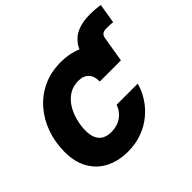

<svg xmlns="http://www.w3.org/2000/svg" viewBox="-190 -1055 1294 1294"><g transform="rotate(-45 457.0 -408.0)"><path d="M551.3 -459 582 -644.5Q597.2 -735.4 654.8 -780.8Q712.4 -826.2 815.4 -826.2Q844.2 -826.2 869.4 -824.2Q894.5 -822.3 913.6 -818.4L890.6 -678.2Q877.9 -679.7 863 -680.4Q848.1 -681.2 831.1 -681.2Q805.2 -681.2 792.2 -671.9Q779.3 -662.6 775.9 -641.1L745.6 -459ZM345.2 10.3Q255.4 10.3 186.8 -24.4Q118.2 -59.1 79.3 -126.5Q40.5 -193.8 40.5 -290.5Q40.5 -381.3 69.1 -462.2Q97.7 -543 151.4 -605.2Q205.1 -667.5 280.5 -702.6Q356 -737.8 449.2 -737.8Q518.1 -737.8 574.2 -719.2Q630.4 -700.7 670.2 -665Q710 -629.4 729.5 -577.6Q749 -525.9 745.6 -459H543.9Q544.4 -483.4 538.6 -502.9Q532.7 -522.5 520.3 -536.1Q507.8 -549.8 489.3 -557.4Q470.7 -564.9 445.8 -564.9Q393.6 -564.9 355 -540Q316.4 -515.1 291.5 -474.6Q266.6 -434.1 254.2 -386Q241.7 -337.9 241.7 -291.5Q241.7 -248.5 255.1 -220Q268.6 -191.4 294.4 -177Q320.3 -162.6 358.4 -162.6Q387.2 -162.6 411.9 -169.9Q436.5 -177.2 456.3 -191.2Q476.1 -205.1 490.7 -224.6Q505.4 -244.1 513.2 -268.1H714.8Q701.2 -215.8 669.7 -166Q638.2 -116.2 591.1 -76.4Q543.9 -36.6 481.9 -13.2Q419.9 10.3 345.2 10.3Z"/></g></svg>

Font: Inter 20pt Black
Style: Italic
Weight: 900
Italic angle: -9.3988°
Version: Version 4.001;git-66647c0bb